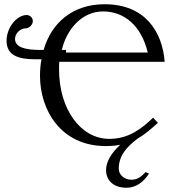

<svg xmlns="http://www.w3.org/2000/svg" viewBox="-20 -678 847 907"><path d="M684 142 668 135C646 157 630 171 601 171C564 171 541 145 541 119C541 58 577 17 631 -24C663 -42 692 -67 726 -98L703 -122C650 -71 589 -22 496 -22C361 -22 259 -163 259 -349C259 -362 259 -375 260 -386H758C747 -528 666 -658 474 -658C324 -658 223 -571 186 -442H172C106 -442 51 -452 51 -494C51 -522 78 -544 100 -544C120 -544 135 -563 135 -578C135 -596 120 -607 106 -607C60 -607 11 -549 11 -485C11 -416 68 -398 144 -398H176C171 -373 169 -346 169 -319C169 -161 265 12 480 12C505 12 527 10 548 6C510 41 481 83 481 125C481 180 523 209 577 209C618 209 655 187 684 142ZM678 -430H292V-442H272C294 -537 365 -624 467 -624C565 -624 647 -559 678 -430Z"/></svg>

Font: Libertinus Serif Display
Style: Regular
Weight: 400
Designer: Philipp H. Poll, Khaled Hosny
Foundry: Caleb Maclennan
Version: Version 7.050;RELEASE